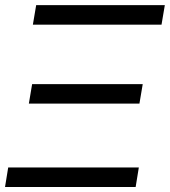

<svg xmlns="http://www.w3.org/2000/svg" viewBox="-26 -748 679 768"><path d="M-5.9 0 6.8 -78.1H529.3L516.6 0ZM105.5 -649.4 118.7 -727.5H633.3L620.1 -649.4ZM89.4 -333.5 102.5 -411.6H544.9L531.7 -333.5Z"/></svg>

Font: Inter Display
Style: Italic
Weight: 400
Italic angle: -9.39999°
Designer: Rasmus Andersson
Foundry: rsms
Version: Version 4.000;git-a52131595